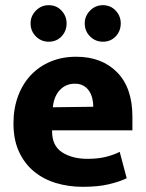

<svg xmlns="http://www.w3.org/2000/svg" viewBox="-20 -710 564 741"><path d="M491 -207H181V-203Q181 -147 220 -122Q259 -97 318 -97Q359 -97 390 -105Q421 -113 442 -124L469 -22Q442 -9 400.5 1Q359 11 299 11Q245 11 196.5 -3.5Q148 -18 111.5 -48Q75 -78 53.5 -124Q32 -170 32 -234Q32 -291 49.5 -338.5Q67 -386 99 -420Q131 -454 175.5 -472.5Q220 -491 274 -491Q373 -491 432 -431Q491 -371 491 -260ZM340 -298Q340 -315 336 -331Q332 -347 323.5 -359.5Q315 -372 301.5 -379.5Q288 -387 269 -387Q234 -387 211 -362.5Q188 -338 184 -296ZM98 -620Q98 -648 118.5 -669Q139 -690 168 -690Q198 -690 217.5 -669Q237 -648 237 -620Q237 -590 217.5 -569.5Q198 -549 168 -549Q139 -549 118.5 -569.5Q98 -590 98 -620ZM307 -620Q307 -648 327.5 -669Q348 -690 377 -690Q407 -690 426.5 -669Q446 -648 446 -620Q446 -590 426.5 -569.5Q407 -549 377 -549Q348 -549 327.5 -569.5Q307 -590 307 -620Z"/></svg>

Font: Mukta ExtraBold
Style: Regular
Weight: 800
Designer: Girish Dalvi and Yashodeep Gholap
Foundry: Ek Type
Version: Version 2.538;PS 1.002;hotconv 16.6.51;makeotf.lib2.5.65220;